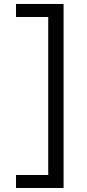

<svg xmlns="http://www.w3.org/2000/svg" viewBox="-20 -747 433 960"><path d="M297.9 192.9H60.1V127.9H221.2V-662.1H60.1V-727.1H297.9Z"/></svg>

Font: Cadman
Style: Regular
Weight: 400
Designer: Paul James MIller
Foundry: High-Logic / Made with FontCreator
Version: Version 2.114;March 28, 2021;FontCreator 13.0.0.2683 64-bit